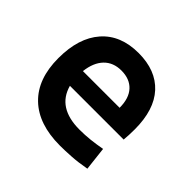

<svg xmlns="http://www.w3.org/2000/svg" viewBox="-132 -684 851 851"><g transform="rotate(45 293.0 -258.5)"><path d="M335.4 9.8Q201.7 9.8 129.2 -59.8Q56.6 -129.4 56.6 -259.8Q56.6 -386.7 118.4 -457Q180.2 -527.3 292.5 -527.3Q400.9 -527.3 460.2 -462.9Q519.5 -398.4 519.5 -275.9Q519.5 -240.7 516.6 -209H179.7Q209 -101.6 347.2 -101.6Q381.3 -101.6 414.3 -105.2Q447.3 -108.9 481.4 -115.2L494.1 -3.9Q445.8 4.9 406 7.3Q366.2 9.8 335.4 9.8ZM174.3 -295.9H404.3Q404.3 -355.5 375 -387Q345.7 -418.5 293.5 -418.5Q242.7 -418.5 211.9 -386.7Q181.2 -355 174.3 -295.9Z"/></g></svg>

Font: Cascadia Code SemiBold
Style: Regular
Weight: 600
Monospace: yes
Designer: Aaron Bell
Foundry: Saja Typeworks
Version: Version 2404.023; ttfautohint (v1.8.4)